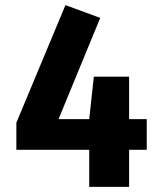

<svg xmlns="http://www.w3.org/2000/svg" viewBox="-20 -731 640 751"><path d="M485 -145V0H329V-145H44V-251L236 -711L372 -661L209 -265H329L347 -431H485V-265H554V-145Z"/></svg>

Font: Qzxlaeiskcpccdgjqmyffctclhy
Style: Regular
Weight: 700
Monospace: yes
Designer: Carrois Corporate & Edenspiekermann
Foundry: Carrois Corporate GbR & Edenspiekermann AG
Version: Version 2.001